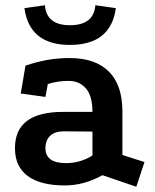

<svg xmlns="http://www.w3.org/2000/svg" viewBox="-20 -687 591 731"><path d="M370 -20Q300 19 227 19Q134 19 85.5 -17Q37 -53 37 -122Q36 -261 220 -261H332Q332 -322 307 -350.5Q282 -379 242 -379Q220 -379 200.5 -376Q181 -373 162 -367L153 -318L59 -331L77 -437Q117 -451 158.5 -458.5Q200 -466 245 -466Q343 -466 394.5 -414.5Q446 -363 446 -263V-97L530 -70L499 24ZM223 -187Q189 -187 171 -170Q153 -153 153 -123Q153 -66 231 -66Q286 -66 332 -95V-186ZM246 -516Q92 -516 73 -656L151 -667Q157 -591 246 -591Q337 -591 343 -667L421 -656Q402 -516 246 -516Z"/></svg>

Font: Podkova
Style: Bold
Weight: 700
Designer: Ilya Yudin
Foundry: Cyreal (www.cyreal.org)
Version: Version 2.102; ttfautohint (v1.8.1.43-b0c9)